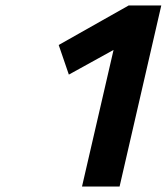

<svg xmlns="http://www.w3.org/2000/svg" viewBox="-20 -680 608 700"><path d="M394 -498 231 -408 194 -516 449 -660H568L416 0H279Z"/></svg>

Font: Cairo
Style: Bold Italic
Weight: 700
Italic angle: -13°
Designer: Mohamed Gaber, Accademia di Belle Arti di Urbino and others
Foundry: Kief Type Foundry, Accademia di Belle Arti di Urbino and others
Version: Version 3.011